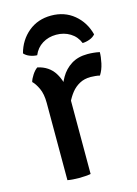

<svg xmlns="http://www.w3.org/2000/svg" viewBox="-109 -760 587 824"><g transform="rotate(-15 184.0 -348.0)"><path d="M363.5 -495Q363.5 -474 357.5 -446.2Q351.5 -418.5 338 -397.5Q328.5 -400 318 -400.8Q307.5 -401.5 297.5 -402Q269 -402 247.8 -390.2Q226.5 -378.5 211.8 -359.8Q197 -341 186.5 -318.5Q176 -296 169.5 -274.5L154.5 -293.5Q155.5 -329 164 -365.2Q172.5 -401.5 190.2 -432.2Q208 -463 237.8 -481.8Q267.5 -500.5 310 -500.5Q323.5 -500.5 336.2 -499.2Q349 -498 363.5 -495ZM50 -446Q53.5 -459.5 64.5 -476.2Q75.5 -493 87.5 -501Q137.5 -490 162 -450.8Q186.5 -411.5 190 -352V0Q179.5 2 166 3Q152.5 4 138.5 4Q124.5 4 111 3Q97.5 2 87 0V-343Q87 -383 75 -408.5Q63 -434 50 -446ZM359.5 -575Q350.5 -564 334.5 -558Q318.5 -552 302.5 -551.5Q290.5 -582 263.2 -598.8Q236 -615.5 201.5 -615.5Q167 -615.5 140 -598.8Q113 -582 100.5 -551.5Q84.5 -552 68.8 -558Q53 -564 43.5 -575Q58.5 -631 100.5 -665.8Q142.5 -700.5 201.5 -700.5Q261 -700.5 303 -665.8Q345 -631 359.5 -575Z"/></g></svg>

Font: Signika
Style: Regular
Weight: 400
Designer: Anna Giedry
Foundry: Anna Giedry
Version: Version 2.001